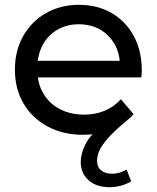

<svg xmlns="http://www.w3.org/2000/svg" viewBox="-20 -555 652 799"><path d="M436 224Q381 224 348.5 195Q316 166 316 119Q316 85 335 46.5Q354 8 397 -25L431 -11Q408 -3 381.5 1.5Q355 6 327 6Q242 6 177.5 -29Q113 -64 77.5 -125Q42 -186 42 -265Q42 -344 76.5 -405Q111 -466 171.5 -500.5Q232 -535 308 -535Q385 -535 444 -501Q503 -467 536.5 -405.5Q570 -344 570 -262Q570 -256 569.5 -248Q569 -240 568 -233H117V-302H518L479 -278Q480 -329 458 -369Q436 -409 397.5 -431.5Q359 -454 308 -454Q258 -454 219 -431.5Q180 -409 158 -368.5Q136 -328 136 -276V-260Q136 -207 160.5 -165.5Q185 -124 229 -101Q273 -78 330 -78Q377 -78 415.5 -94Q454 -110 483 -142L536 -80Q528 -70 518 -62Q508 -54 497 -44Q453 -7 428.5 21Q404 49 394 71Q384 93 384 113Q384 141 401.5 154.5Q419 168 446 168Q462 168 478.5 163Q495 158 507 151L526 200Q507 211 484 217.5Q461 224 436 224Z"/></svg>

Font: Montserrat Thin Medium
Style: Regular
Weight: 500
Version: Version 9.000